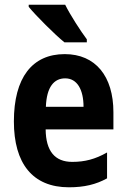

<svg xmlns="http://www.w3.org/2000/svg" viewBox="-20 -786 537 816"><path d="M257 -766H102V-757C132 -720 214 -638 254 -606H349V-619C324 -652 278 -723 257 -766ZM255 -556C117 -556 39 -456 39 -270C39 -92 118 10 273 10C338 10 388 -2 435 -28V-138C384 -109 340 -98 287 -98C213 -98 175 -144 174 -236H462V-309C462 -462 386 -556 255 -556ZM257 -453C308 -453 335 -405 335 -332H175C178 -417 210 -453 257 -453Z"/></svg>

Font: Noto Sans Armenian Condensed
Style: Regular
Weight: 400
Width: 3
Designer: Monotype Design Team
Foundry: Monotype Imaging Inc.
Version: Version 2.008